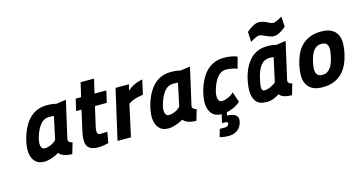

<svg xmlns="http://www.w3.org/2000/svg" viewBox="-96 -1186 3480 1850"><g transform="rotate(-15 1644.0 -261.0)"><path d="M483 -143Q480 -124 491.5 -113.5Q503 -103 523 -99L491 10Q440 8 408 -4.5Q376 -17 362 -37Q351 -30 334 -21.5Q317 -13 297 -6Q277 1 256 6Q235 11 217 11Q161 11 131.5 -15.5Q102 -42 91.5 -83Q81 -124 86.5 -173Q92 -222 106 -267Q181 -509 375 -509Q404 -509 428 -506Q452 -503 468 -498L567 -512ZM252 -113Q281 -113 314 -127.5Q347 -142 367 -166L415 -391Q406 -393 391 -393.5Q376 -394 367 -394Q316 -394 281 -352.5Q246 -311 223 -236Q217 -218 213.5 -196.5Q210 -175 212 -156.5Q214 -138 223 -125.5Q232 -113 252 -113Z M822 -381 777 -185Q760 -109 802 -109Q813 -109 825 -109Q837 -109 848 -110Q860 -110 873 -111L854 -3Q835 1 817 5Q801 8 784 10Q767 12 754 12Q670 12 644.5 -32.5Q619 -77 642 -178L688 -381H634L661 -498H715L748 -639H882L849 -498H967L940 -381Z M1059 -499H1193L1177 -439Q1188 -448 1201.5 -458.5Q1215 -469 1233 -478.5Q1251 -488 1274.5 -496.5Q1298 -505 1329 -511L1296 -367Q1260 -361 1237.5 -355.5Q1215 -350 1200 -344.5Q1185 -339 1173.5 -332Q1162 -325 1148 -316L1079 0H945Z M1721 -143Q1718 -124 1729.5 -113.5Q1741 -103 1761 -99L1729 10Q1678 8 1646 -4.5Q1614 -17 1600 -37Q1589 -30 1572 -21.5Q1555 -13 1535 -6Q1515 1 1494 6Q1473 11 1455 11Q1399 11 1369.5 -15.5Q1340 -42 1329.5 -83Q1319 -124 1324.5 -173Q1330 -222 1344 -267Q1419 -509 1613 -509Q1642 -509 1666 -506Q1690 -503 1706 -498L1805 -512ZM1490 -113Q1519 -113 1552 -127.5Q1585 -142 1605 -166L1653 -391Q1644 -393 1629 -393.5Q1614 -394 1605 -394Q1554 -394 1519 -352.5Q1484 -311 1461 -236Q1455 -218 1451.5 -196.5Q1448 -175 1450 -156.5Q1452 -138 1461 -125.5Q1470 -113 1490 -113Z M2173 -63Q2146 -37 2109 -19.5Q2072 -2 2033 6L2028 37Q2089 38 2114.5 61.5Q2140 85 2130 127Q2118 178 2082 204.5Q2046 231 1995 231Q1962 231 1934 226Q1919 223 1905 220L1927 142Q1935 143 1944 143H1974Q2013 143 2018 117Q2021 104 2013.5 99.5Q2006 95 1986 95H1962L1981 11Q1926 10 1897 -16.5Q1868 -43 1857.5 -83.5Q1847 -124 1852.5 -173Q1858 -222 1872 -267Q1947 -509 2141 -509Q2157 -509 2175.5 -507.5Q2194 -506 2212 -503Q2230 -500 2246 -495.5Q2262 -491 2273 -485L2242 -372Q2235 -376 2222 -380Q2209 -384 2194 -387Q2179 -390 2162.5 -392Q2146 -394 2133 -394Q2082 -394 2047 -352.5Q2012 -311 1989 -236Q1983 -218 1979.5 -196Q1976 -174 1978 -155Q1980 -136 1989 -123.5Q1998 -111 2018 -111Q2047 -111 2082 -126.5Q2117 -142 2137 -166Z M2786 -648Q2766 -630 2746 -616Q2728 -604 2706.5 -594.5Q2685 -585 2665 -585Q2645 -585 2625.5 -592Q2606 -599 2588 -607Q2570 -615 2554 -622Q2538 -629 2526 -629Q2515 -629 2499.5 -623Q2484 -617 2470 -609Q2453 -600 2436 -589L2431 -689Q2451 -707 2472 -721Q2490 -733 2511 -743Q2532 -753 2552 -753Q2575 -753 2595.5 -746.5Q2616 -740 2633 -731.5Q2650 -723 2664 -716.5Q2678 -710 2689 -710Q2699 -710 2714 -715.5Q2729 -721 2744 -729Q2761 -738 2780 -749ZM2675 -143Q2672 -124 2683.5 -113.5Q2695 -103 2715 -99L2683 10Q2632 8 2603 -2.5Q2574 -13 2560 -33Q2535 -17 2503 -3.5Q2471 10 2435 10Q2359 10 2327.5 -29.5Q2296 -69 2296 -139Q2296 -165 2300 -195Q2304 -225 2311 -255Q2339 -373 2404.5 -441Q2470 -509 2577 -509Q2606 -509 2625 -506Q2644 -503 2660 -498L2759 -512ZM2442 -104Q2456 -104 2472.5 -108.5Q2489 -113 2504.5 -120.5Q2520 -128 2533.5 -136.5Q2547 -145 2555 -153L2607 -391Q2589 -394 2569 -394Q2513 -394 2480 -353Q2447 -312 2429 -237Q2422 -207 2417.5 -182.5Q2413 -158 2413 -141Q2413 -104 2442 -104Z M3111 -511Q3176 -511 3214.5 -489.5Q3253 -468 3270.5 -432Q3288 -396 3287.5 -347.5Q3287 -299 3275 -245Q3263 -191 3241.5 -144Q3220 -97 3186 -62.5Q3152 -28 3104 -8Q3056 12 2991 12Q2926 12 2887.5 -10Q2849 -32 2831.5 -68.5Q2814 -105 2814.5 -154Q2815 -203 2827 -257Q2839 -311 2860.5 -357.5Q2882 -404 2916 -438Q2950 -472 2998 -491.5Q3046 -511 3111 -511ZM3018 -104Q3046 -104 3065.5 -115.5Q3085 -127 3099.5 -146.5Q3114 -166 3123.5 -192.5Q3133 -219 3140 -250Q3147 -281 3150 -307.5Q3153 -334 3147.5 -353.5Q3142 -373 3127.5 -384Q3113 -395 3085 -395Q3057 -395 3037 -384Q3017 -373 3003 -353.5Q2989 -334 2979 -307.5Q2969 -281 2962 -250Q2955 -219 2952.5 -192.5Q2950 -166 2955 -146.5Q2960 -127 2975 -115.5Q2990 -104 3018 -104Z"/></g></svg>

Font: Panefresco 999wt
Style: Italic
Weight: 900
Version: Version 1.001